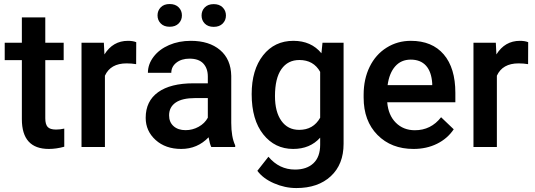

<svg xmlns="http://www.w3.org/2000/svg" viewBox="-20 -745 2710 973"><path d="M209.5 -656.7V-528.3H302.7V-440.4H209.5V-145.5Q209.5 -115.2 221.4 -101.8Q233.4 -88.4 264.2 -88.4Q284.7 -88.4 305.7 -93.3V-1.5Q265.1 9.8 227.5 9.8Q90.8 9.8 90.8 -141.1V-440.4H3.9V-528.3H90.8V-656.7Z M669.9 -419.9Q646.5 -423.8 621.6 -423.8Q540 -423.8 511.7 -361.3V0H393.1V-528.3H506.3L509.3 -469.2Q552.2 -538.1 628.4 -538.1Q653.8 -538.1 670.4 -531.2Z M718.3 0ZM1050.8 0Q1043 -15.1 1037.1 -49.3Q980.5 9.8 898.4 9.8Q818.8 9.8 768.6 -35.6Q718.3 -81.1 718.3 -147.9Q718.3 -232.4 781 -277.6Q843.8 -322.8 960.4 -322.8H1033.2V-357.4Q1033.2 -398.4 1010.3 -423.1Q987.3 -447.8 940.4 -447.8Q899.9 -447.8 874 -427.5Q848.1 -407.2 848.1 -376H729.5Q729.5 -419.4 758.3 -457.3Q787.1 -495.1 836.7 -516.6Q886.2 -538.1 947.3 -538.1Q1040 -538.1 1095.2 -491.5Q1150.4 -444.8 1151.9 -360.4V-122.1Q1151.9 -50.8 1171.9 -8.3V0ZM920.4 -85.4Q955.6 -85.4 986.6 -102.5Q1017.6 -119.6 1033.2 -148.4V-248H969.2Q903.3 -248 870.1 -225.1Q836.9 -202.1 836.9 -160.2Q836.9 -126 859.6 -105.7Q882.3 -85.4 920.4 -85.4ZM778.3 -667Q778.3 -691.4 794.7 -708Q811 -724.6 839.8 -724.6Q868.7 -724.6 885.3 -708Q901.9 -691.4 901.9 -667Q901.9 -642.6 885.3 -626Q868.7 -609.4 839.8 -609.4Q811 -609.4 794.7 -626Q778.3 -642.6 778.3 -667ZM1001.5 -666.5Q1001.5 -690.9 1017.8 -707.5Q1034.2 -724.1 1063 -724.1Q1091.8 -724.1 1108.4 -707.5Q1125 -690.9 1125 -666.5Q1125 -642.1 1108.4 -625.5Q1091.8 -608.9 1063 -608.9Q1034.2 -608.9 1017.8 -625.5Q1001.5 -642.1 1001.5 -666.5Z M1255.4 -268.1Q1255.4 -391.1 1313.2 -464.6Q1371.1 -538.1 1466.8 -538.1Q1557.1 -538.1 1608.9 -475.1L1614.3 -528.3H1721.2V-16.1Q1721.2 87.9 1656.5 147.9Q1591.8 208 1481.9 208Q1423.8 208 1368.4 183.8Q1313 159.7 1284.2 120.6L1340.3 49.3Q1395 114.3 1475.1 114.3Q1534.2 114.3 1568.4 82.3Q1602.5 50.3 1602.5 -11.7V-47.4Q1551.3 9.8 1465.8 9.8Q1373 9.8 1314.2 -64Q1255.4 -137.7 1255.4 -268.1ZM1373.5 -257.8Q1373.5 -178.2 1406 -132.6Q1438.5 -86.9 1496.1 -86.9Q1567.9 -86.9 1602.5 -148.4V-380.9Q1568.8 -440.9 1497.1 -440.9Q1438.5 -440.9 1406 -394.5Q1373.5 -348.1 1373.5 -257.8Z M2075.7 9.8Q1962.9 9.8 1892.8 -61.3Q1822.8 -132.3 1822.8 -250.5V-265.1Q1822.8 -344.2 1853.3 -406.5Q1883.8 -468.8 1939 -503.4Q1994.1 -538.1 2062 -538.1Q2169.9 -538.1 2228.8 -469.2Q2287.6 -400.4 2287.6 -274.4V-226.6H1942.4Q1947.8 -161.1 1986.1 -123Q2024.4 -85 2082.5 -85Q2164.1 -85 2215.3 -150.9L2279.3 -89.8Q2247.6 -42.5 2194.6 -16.4Q2141.6 9.8 2075.7 9.8ZM2061.5 -442.9Q2012.7 -442.9 1982.7 -408.7Q1952.6 -374.5 1944.3 -313.5H2170.4V-322.3Q2166.5 -381.8 2138.7 -412.4Q2110.8 -442.9 2061.5 -442.9Z M2656.2 -419.9Q2632.8 -423.8 2607.9 -423.8Q2526.4 -423.8 2498 -361.3V0H2379.4V-528.3H2492.7L2495.6 -469.2Q2538.6 -538.1 2614.7 -538.1Q2640.1 -538.1 2656.7 -531.2Z"/></svg>

Font: Roboto Medium
Style: Regular
Weight: 500
Designer: Google
Version: Version 2.134; 2016; ttfautohint (v1.6)